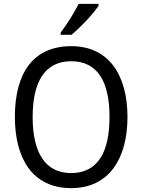

<svg xmlns="http://www.w3.org/2000/svg" viewBox="-20 -964 736 994"><path d="M490 -934V-944H387C365 -899 327 -839 294 -795V-784H350C395 -820 465 -895 490 -934ZM640 -358C640 -574 544 -725 349 -725C153 -725 57 -587 57 -359C57 -145 147 10 349 10C544 10 640 -143 640 -358ZM149 -358C149 -542 213 -647 349 -647C484 -647 547 -543 547 -358C547 -173 484 -68 348 -68C214 -68 149 -174 149 -358Z"/></svg>

Font: Noto Sans Armenian SemiCondensed
Style: Regular
Weight: 400
Width: 4
Designer: Monotype Design Team
Foundry: Monotype Imaging Inc.
Version: Version 2.008